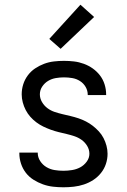

<svg xmlns="http://www.w3.org/2000/svg" viewBox="-20 -786 540 814"><path d="M249 8Q227 8 205 5.5Q183 3 162 -4.5Q141 -12 122 -24Q103 -36 89.5 -53.5Q76 -71 69 -92.5Q62 -114 62 -136V-139H140V-138Q140 -119 150.5 -103Q161 -87 177 -77.5Q193 -68 211.5 -65Q230 -62 249 -62Q267 -62 285.5 -65Q304 -68 320 -76.5Q336 -85 347.5 -100.5Q359 -116 359 -134Q359 -152 349.5 -167.5Q340 -183 326 -193Q312 -203 295.5 -208.5Q279 -214 262 -218Q245 -222 228.5 -226Q212 -230 195.5 -236Q179 -242 163.5 -249.5Q148 -257 134 -267.5Q120 -278 108.5 -291Q97 -304 89 -319.5Q81 -335 76.5 -352Q72 -369 72 -386Q72 -408 78.5 -428.5Q85 -449 98 -466.5Q111 -484 129 -496Q147 -508 167 -515.5Q187 -523 208.5 -525.5Q230 -528 251 -528Q273 -528 294 -525.5Q315 -523 335.5 -515.5Q356 -508 373.5 -495.5Q391 -483 404 -466Q417 -449 423.5 -428Q430 -407 430 -386V-383H352V-384Q352 -402 343 -417.5Q334 -433 319 -442.5Q304 -452 286.5 -455Q269 -458 251 -458Q234 -458 216.5 -455Q199 -452 184 -443Q169 -434 159 -419Q149 -404 149 -386Q149 -369 158 -353.5Q167 -338 181 -327.5Q195 -317 211.5 -311.5Q228 -306 245 -302Q262 -298 279 -294Q296 -290 312.5 -284.5Q329 -279 344.5 -271Q360 -263 373.5 -252.5Q387 -242 399 -229Q411 -216 419 -200.5Q427 -185 431.5 -168Q436 -151 436 -134Q436 -112 429 -91Q422 -70 408 -52.5Q394 -35 375.5 -23Q357 -11 336 -4Q315 3 293 5.5Q271 8 249 8ZM237 -579 189 -621 321 -766 379 -714Z"/></svg>

Font: Iosevka www.saffi
Style: Regular
Weight: 400
Monospace: yes
Designer: Belleve Invis
Foundry: Belleve Invis
Version: Version 22.0.2; ttfautohint (v1.8.3)